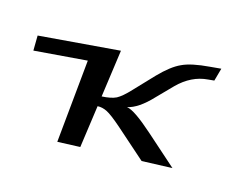

<svg xmlns="http://www.w3.org/2000/svg" viewBox="-217 -674 991 837"><g transform="rotate(20 278.0 -256.0)"><path d="M344 -139 490 -31 627 -48 479 -158C417 -204 374 -229 350 -230C382 -240 416 -267 452 -313L512 -386C549 -430 592 -456 641 -464L668 -469L679 -528L629 -519C576 -510 535 -498 508 -482C481 -467 452 -440 421 -402L347 -309C326 -282 308 -264 294 -255C279 -246 258 -240 230 -236L241 -452L-123 -390L-118 -322L120 -362L116 16L218 3L228 -190C242 -192 257 -190 272 -184C287 -178 311 -163 344 -139Z"/></g></svg>

Font: Gamestation Warped
Style: Regular
Weight: 400
Designer: Jonas Hecksher
Foundry: Jonas Hecksher, Playtypeª, e-types AS
Version: Version 1.003